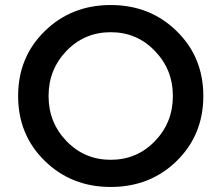

<svg xmlns="http://www.w3.org/2000/svg" viewBox="-20 -736 880 763"><path d="M595 -534Q524 -608 420 -608Q316 -608 244.5 -534Q173 -460 173 -354.5Q173 -249 244.5 -175Q316 -101 420 -101Q524 -101 595.5 -175Q667 -249 667 -354.5Q667 -460 595 -534ZM682 -96Q576 7 420 7Q264 7 158 -96.5Q52 -200 52 -354.5Q52 -509 158 -612.5Q264 -716 420 -716Q576 -716 682 -612.5Q788 -509 788 -354.5Q788 -200 682 -96Z"/></svg>

Font: Montserrat_am3
Style: Regular
Weight: 400
Designer: Julieta Ulanovsky
Foundry: Julieta Ulanovsky, Armenina letters added by Vahan Hovhannisyan
Version: Version 2.001